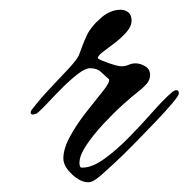

<svg xmlns="http://www.w3.org/2000/svg" viewBox="-20 -362 387 394"><path d="M161 12Q145 12 127.5 -4.5Q110 -21 110 -37Q110 -57 124 -82.5Q138 -108 157 -132Q176 -156 190 -173.5Q204 -191 204 -197V-199Q195 -207 187 -214.5Q179 -222 165 -222Q155 -222 139.5 -210Q124 -198 108 -182Q92 -166 79 -152Q66 -138 60 -133Q56 -129 52.5 -128Q49 -127 47 -127Q43 -127 43 -131Q43 -135 47 -139Q63 -160 84 -182Q105 -204 122 -222.5Q139 -241 142 -249Q150 -272 158.5 -290Q167 -308 186 -324Q194 -332 205 -337Q216 -342 227 -342Q237 -342 243.5 -336.5Q250 -331 250 -320Q250 -308 239.5 -296Q229 -284 215 -273.5Q201 -263 190.5 -255Q180 -247 181 -242Q187 -238 204.5 -232Q222 -226 229 -226Q237 -226 244 -229Q251 -232 258 -232Q268 -232 278 -226Q288 -220 288 -208Q288 -198 280.5 -189.5Q273 -181 265 -175Q253 -166 233 -148Q213 -130 192.5 -108Q172 -86 157.5 -64.5Q143 -43 143 -27Q143 -23 145 -19Q146 -18 149 -18Q169 -18 194 -36Q219 -54 244.5 -80Q270 -106 292.5 -131.5Q315 -157 331 -171Q333 -173 336 -175Q339 -177 342 -177Q347 -177 347 -170Q347 -166 333.5 -150Q320 -134 299 -112Q278 -90 255.5 -67Q233 -44 214 -26.5Q195 -9 187 -2Q176 7 171 9.5Q166 12 161 12Z"/></svg>

Font: Hurricane
Style: Regular
Weight: 400
Designer: Robert E. Leuschke
Foundry: Robert E. Leuschke
Version: Version 1.010; ttfautohint (v1.8.3)